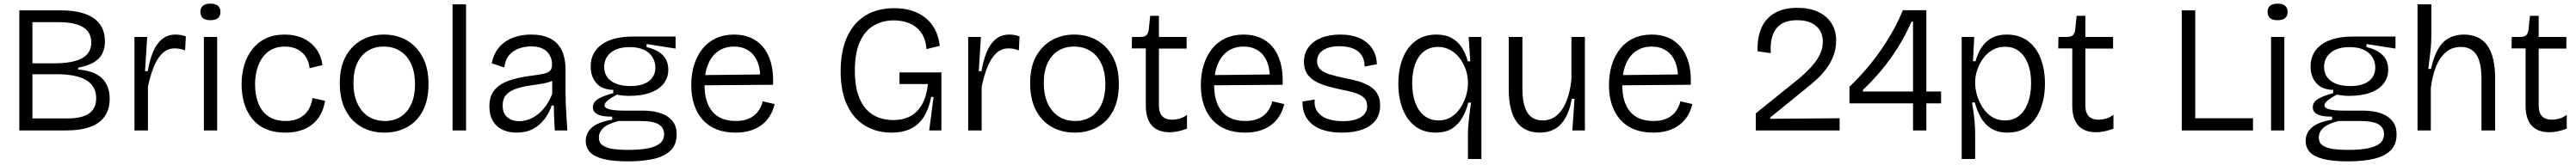

<svg xmlns="http://www.w3.org/2000/svg" viewBox="-20 -717 14141 907"><path d="M86 0V-660H316Q371 -660 415 -650Q459 -640 490.5 -619.5Q522 -599 539 -566.5Q556 -534 556 -489Q556 -451 541 -421.5Q526 -392 493.5 -373.5Q461 -355 409 -345V-335Q500 -327 541 -285.5Q582 -244 582 -175Q582 -119 556.5 -80Q531 -41 478 -20.5Q425 0 340 0ZM158 -66H351Q430 -66 469 -93.5Q508 -121 508 -177Q508 -243 454 -276Q400 -309 291 -309H158ZM158 -369H278Q380 -369 430.5 -397Q481 -425 481 -483Q481 -539 437 -567Q393 -595 304 -595H158Z M718 0V-282V-514H788L776 -326H791Q801 -385 819.5 -430.5Q838 -476 869 -501.5Q900 -527 944 -527Q956 -527 969.5 -525Q983 -523 1000 -517L996 -440Q981 -446 967 -448.5Q953 -451 939 -451Q899 -451 870.5 -423Q842 -395 823 -347Q804 -299 792 -240V0Z M1099 0V-514H1172V0ZM1135 -606Q1107 -606 1093.5 -617.5Q1080 -629 1080 -652Q1080 -674 1094 -685.5Q1108 -697 1135 -697Q1162 -697 1176 -685.5Q1190 -674 1190 -651Q1190 -629 1176 -617.5Q1162 -606 1135 -606Z M1547 12Q1481 12 1435 -9.5Q1389 -31 1360.5 -69Q1332 -107 1319 -154Q1306 -201 1306 -253Q1306 -309 1320.5 -358.5Q1335 -408 1364.5 -446Q1394 -484 1438 -505.5Q1482 -527 1542 -527Q1600 -527 1644.5 -506Q1689 -485 1716 -447.5Q1743 -410 1750 -359L1679 -342Q1677 -371 1662 -398.5Q1647 -426 1617 -443.5Q1587 -461 1542 -461Q1502 -461 1472 -445.5Q1442 -430 1422 -402.5Q1402 -375 1391 -337Q1380 -299 1380 -253Q1380 -193 1398.5 -147.5Q1417 -102 1454 -77Q1491 -52 1548 -52Q1591 -52 1622 -67.5Q1653 -83 1671 -110.5Q1689 -138 1695 -178L1764 -163Q1757 -118 1738 -85Q1719 -52 1690.5 -30.5Q1662 -9 1626 1.5Q1590 12 1547 12Z M2090 12Q2018 12 1962.5 -20Q1907 -52 1876 -112.5Q1845 -173 1845 -260Q1845 -349 1878 -408Q1911 -467 1965.5 -497Q2020 -527 2087 -527Q2157 -527 2212 -495.5Q2267 -464 2299.5 -403.5Q2332 -343 2332 -255Q2332 -167 2300.5 -107.5Q2269 -48 2214 -18Q2159 12 2090 12ZM2093 -52Q2144 -52 2181 -76.5Q2218 -101 2238 -146.5Q2258 -192 2258 -254Q2258 -317 2237.5 -363.5Q2217 -410 2178 -435.5Q2139 -461 2086 -461Q2036 -461 1998.5 -437.5Q1961 -414 1940.5 -369.5Q1920 -325 1920 -261Q1920 -165 1966.5 -108.5Q2013 -52 2093 -52Z M2464 0V-693H2538V0Z M2815 12Q2773 12 2739 -3.5Q2705 -19 2685.5 -51.5Q2666 -84 2666 -133Q2666 -170 2678.5 -197.5Q2691 -225 2718.5 -245.5Q2746 -266 2790.5 -279.5Q2835 -293 2898 -301Q2939 -306 2964 -311.5Q2989 -317 2999.5 -328.5Q3010 -340 3010 -363Q3010 -405 2981.5 -433.5Q2953 -462 2894 -462Q2864 -462 2832.5 -452Q2801 -442 2777.5 -417Q2754 -392 2748 -346L2679 -369Q2686 -406 2703.5 -435Q2721 -464 2749 -484.5Q2777 -505 2814 -516Q2851 -527 2896 -527Q2957 -527 2999 -506Q3041 -485 3062.5 -442Q3084 -399 3084 -331V-211Q3084 -179 3085.5 -142Q3087 -105 3089.5 -68.5Q3092 -32 3094 0H3025Q3023 -36 3021.5 -69.5Q3020 -103 3020 -137H3008Q2995 -98 2969.5 -63.5Q2944 -29 2906 -8.5Q2868 12 2815 12ZM2831 -51Q2855 -51 2879.5 -59.5Q2904 -68 2928.5 -86Q2953 -104 2974 -132.5Q2995 -161 3011 -201V-296L3039 -293Q3024 -276 2996.5 -267Q2969 -258 2935 -253.5Q2901 -249 2866.5 -243Q2832 -237 2803 -225.5Q2774 -214 2756.5 -193.5Q2739 -173 2739 -137Q2739 -94 2764.5 -72.5Q2790 -51 2831 -51Z M3427 170Q3345 170 3294 157.5Q3243 145 3219 120Q3195 95 3195 58Q3195 12 3230.5 -17.5Q3266 -47 3340 -59V-76Q3286 -75 3260 -88.5Q3234 -102 3234 -127Q3234 -154 3260.5 -171.5Q3287 -189 3346 -205V-223Q3285 -224 3253.5 -260Q3222 -296 3222 -351Q3222 -403 3249.5 -440Q3277 -477 3328.5 -496.5Q3380 -516 3449 -516H3688V-450L3529 -475V-458Q3586 -445 3617 -414.5Q3648 -384 3648 -334Q3648 -291 3623.5 -258.5Q3599 -226 3551 -208Q3503 -190 3432 -190Q3417 -190 3402 -191.5Q3387 -193 3366 -197Q3334 -180 3316 -165Q3298 -150 3298 -138Q3298 -126 3315 -119.5Q3332 -113 3356 -111Q3380 -109 3401 -109H3513Q3533 -109 3563 -105Q3593 -101 3623 -88Q3653 -75 3673.5 -48.5Q3694 -22 3694 23Q3694 76 3662.5 108.5Q3631 141 3571.5 155.5Q3512 170 3427 170ZM3424 107Q3493 107 3537.5 98Q3582 89 3603.5 70Q3625 51 3625 21Q3625 -6 3610 -21.5Q3595 -37 3573 -43Q3551 -49 3528.5 -50.5Q3506 -52 3490 -52H3375Q3312 -35 3289.5 -12Q3267 11 3267 38Q3267 68 3288.5 82.5Q3310 97 3346 102Q3382 107 3424 107ZM3440 -244Q3506 -244 3541.5 -271Q3577 -298 3577 -345Q3577 -394 3541 -426Q3505 -458 3436 -458Q3369 -458 3332.5 -427.5Q3296 -397 3296 -349Q3296 -317 3312.5 -293.5Q3329 -270 3361 -257Q3393 -244 3440 -244Z M4017 12Q3957 12 3911.5 -6.5Q3866 -25 3835.5 -60Q3805 -95 3789.5 -143Q3774 -191 3774 -249Q3774 -309 3789.5 -359.5Q3805 -410 3835 -448Q3865 -486 3909 -506.5Q3953 -527 4009 -527Q4058 -527 4098 -510.5Q4138 -494 4167 -460Q4196 -426 4211 -374Q4226 -322 4223 -251L3819 -248V-304L4176 -308L4152 -266Q4156 -330 4139 -373.5Q4122 -417 4088.5 -439Q4055 -461 4009 -461Q3959 -461 3922.5 -436Q3886 -411 3866.5 -363.5Q3847 -316 3847 -250Q3847 -155 3890 -103.5Q3933 -52 4019 -52Q4053 -52 4078 -60.5Q4103 -69 4120.5 -83.5Q4138 -98 4149.5 -118Q4161 -138 4166 -160L4232 -145Q4223 -108 4205 -79Q4187 -50 4159.5 -29.5Q4132 -9 4096.5 1.5Q4061 12 4017 12Z M4872 12Q4792 12 4729 -25.5Q4666 -63 4630 -138Q4594 -213 4594 -327Q4594 -408 4613.5 -471.5Q4633 -535 4670.5 -580Q4708 -625 4762.5 -648.5Q4817 -672 4889 -672Q4941 -672 4984 -658.5Q5027 -645 5059.5 -619Q5092 -593 5112 -554.5Q5132 -516 5138 -465L5065 -447Q5061 -504 5035 -539Q5009 -574 4970 -589.5Q4931 -605 4887 -605Q4825 -605 4776.5 -577Q4728 -549 4700 -488Q4672 -427 4672 -329Q4672 -252 4689 -199.5Q4706 -147 4735.5 -115.5Q4765 -84 4803 -70.5Q4841 -57 4882 -57Q4937 -57 4977 -78.5Q5017 -100 5041.5 -144.5Q5066 -189 5073 -255H4917V-319H5147V-225V0H5080L5104 -184H5091Q5078 -118 5050.5 -74.5Q5023 -31 4979 -9.5Q4935 12 4872 12Z M5294 0V-282V-514H5364L5352 -326H5367Q5377 -385 5395.5 -430.5Q5414 -476 5445 -501.5Q5476 -527 5520 -527Q5532 -527 5545.5 -525Q5559 -523 5576 -517L5572 -440Q5557 -446 5543 -448.5Q5529 -451 5515 -451Q5475 -451 5446.5 -423Q5418 -395 5399 -347Q5380 -299 5368 -240V0Z M5879 12Q5807 12 5751.5 -20Q5696 -52 5665 -112.5Q5634 -173 5634 -260Q5634 -349 5667 -408Q5700 -467 5754.5 -497Q5809 -527 5876 -527Q5946 -527 6001 -495.5Q6056 -464 6088.5 -403.5Q6121 -343 6121 -255Q6121 -167 6089.5 -107.5Q6058 -48 6003 -18Q5948 12 5879 12ZM5882 -52Q5933 -52 5970 -76.5Q6007 -101 6027 -146.5Q6047 -192 6047 -254Q6047 -317 6026.5 -363.5Q6006 -410 5967 -435.5Q5928 -461 5875 -461Q5825 -461 5787.5 -437.5Q5750 -414 5729.5 -369.5Q5709 -325 5709 -261Q5709 -165 5755.5 -108.5Q5802 -52 5882 -52Z M6401 10Q6335 10 6302 -27Q6269 -64 6269 -137V-451H6192L6193 -514H6238Q6262 -514 6272 -523Q6282 -532 6285 -553L6293 -630H6341V-514H6493V-450H6341V-137Q6341 -96 6360 -77.5Q6379 -59 6413 -59Q6432 -59 6453 -64.5Q6474 -70 6495 -86V-10Q6469 0 6445 5Q6421 10 6401 10Z M6814 12Q6754 12 6708.5 -6.5Q6663 -25 6632.5 -60Q6602 -95 6586.5 -143Q6571 -191 6571 -249Q6571 -309 6586.5 -359.5Q6602 -410 6632 -448Q6662 -486 6706 -506.5Q6750 -527 6806 -527Q6855 -527 6895 -510.5Q6935 -494 6964 -460Q6993 -426 7008 -374Q7023 -322 7020 -251L6616 -248V-304L6973 -308L6949 -266Q6953 -330 6936 -373.5Q6919 -417 6885.5 -439Q6852 -461 6806 -461Q6756 -461 6719.5 -436Q6683 -411 6663.5 -363.5Q6644 -316 6644 -250Q6644 -155 6687 -103.5Q6730 -52 6816 -52Q6850 -52 6875 -60.5Q6900 -69 6917.5 -83.5Q6935 -98 6946.5 -118Q6958 -138 6963 -160L7029 -145Q7020 -108 7002 -79Q6984 -50 6956.5 -29.5Q6929 -9 6893.5 1.5Q6858 12 6814 12Z M7347 12Q7293 12 7251.5 0.5Q7210 -11 7182.5 -33.5Q7155 -56 7141.5 -87.5Q7128 -119 7129 -159L7196 -170Q7192 -131 7210 -104.5Q7228 -78 7264 -64.5Q7300 -51 7350 -51Q7414 -51 7449 -73Q7484 -95 7484 -133Q7484 -164 7465 -181Q7446 -198 7412 -208Q7378 -218 7335 -226Q7298 -234 7263 -244Q7228 -254 7199.5 -270Q7171 -286 7154 -312Q7137 -338 7137 -377Q7137 -423 7161.5 -456.5Q7186 -490 7230.5 -508.5Q7275 -527 7336 -527Q7399 -527 7443 -507Q7487 -487 7511.5 -450.5Q7536 -414 7537 -364L7470 -351Q7470 -389 7453 -414Q7436 -439 7405 -451Q7374 -463 7332 -463Q7275 -463 7242 -441Q7209 -419 7209 -381Q7209 -351 7228.5 -334Q7248 -317 7281 -307.5Q7314 -298 7354 -289Q7394 -282 7429.5 -272Q7465 -262 7493.5 -246Q7522 -230 7538.5 -204Q7555 -178 7555 -137Q7555 -87 7529 -54Q7503 -21 7456 -4.5Q7409 12 7347 12Z M8037 157V22Q8037 -5 8039.5 -34Q8042 -63 8046 -93.5Q8050 -124 8054 -153H8039Q8029 -112 8008 -73.5Q7987 -35 7951.5 -11.5Q7916 12 7859 12Q7795 12 7749 -22Q7703 -56 7679 -117.5Q7655 -179 7655 -257Q7655 -334 7678.5 -395Q7702 -456 7749 -491.5Q7796 -527 7864 -527Q7915 -527 7949 -507.5Q7983 -488 8004 -455Q8025 -422 8036 -380H8050L8041 -514H8111V-263V157ZM7876 -55Q7910 -55 7936.5 -69Q7963 -83 7982 -106Q8001 -129 8013.5 -156Q8026 -183 8031.5 -209.5Q8037 -236 8037 -256V-265Q8037 -299 8025.5 -333Q8014 -367 7993 -395.5Q7972 -424 7941.5 -441.5Q7911 -459 7873 -459Q7828 -459 7796 -434.5Q7764 -410 7747.5 -365.5Q7731 -321 7731 -260Q7731 -200 7747.5 -154Q7764 -108 7796.5 -81.5Q7829 -55 7876 -55Z M8433 12Q8347 12 8304 -47.5Q8261 -107 8261 -227V-514H8336V-231Q8336 -142 8363 -98.5Q8390 -55 8449 -55Q8482 -55 8508.5 -71Q8535 -87 8555 -117Q8575 -147 8587.5 -189Q8600 -231 8605 -282V-514H8679V-223V0H8610L8622 -174H8607Q8596 -110 8572 -68.5Q8548 -27 8513 -7.5Q8478 12 8433 12Z M9054 12Q8994 12 8948.5 -6.5Q8903 -25 8872.5 -60Q8842 -95 8826.5 -143Q8811 -191 8811 -249Q8811 -309 8826.5 -359.5Q8842 -410 8872 -448Q8902 -486 8946 -506.5Q8990 -527 9046 -527Q9095 -527 9135 -510.5Q9175 -494 9204 -460Q9233 -426 9248 -374Q9263 -322 9260 -251L8856 -248V-304L9213 -308L9189 -266Q9193 -330 9176 -373.5Q9159 -417 9125.5 -439Q9092 -461 9046 -461Q8996 -461 8959.5 -436Q8923 -411 8903.5 -363.5Q8884 -316 8884 -250Q8884 -155 8927 -103.5Q8970 -52 9056 -52Q9090 -52 9115 -60.5Q9140 -69 9157.5 -83.5Q9175 -98 9186.5 -118Q9198 -138 9203 -160L9269 -145Q9260 -108 9242 -79Q9224 -50 9196.5 -29.5Q9169 -9 9133.5 1.5Q9098 12 9054 12Z M9617 0V-94L9844 -277Q9868 -296 9892 -319Q9916 -342 9937.5 -368.5Q9959 -395 9972 -425Q9985 -455 9985 -489Q9985 -523 9969 -549.5Q9953 -576 9922 -591Q9891 -606 9843 -606Q9814 -606 9787 -598.5Q9760 -591 9739 -571Q9718 -551 9707 -515.5Q9696 -480 9699 -425L9627 -435Q9624 -507 9646.5 -560.5Q9669 -614 9718.5 -644Q9768 -674 9845 -674Q9911 -674 9958.5 -652Q10006 -630 10032 -589.5Q10058 -549 10058 -495Q10058 -449 10043 -410Q10028 -371 10003.5 -338.5Q9979 -306 9950 -279.5Q9921 -253 9894 -232L9696 -71V-64L10077 -67V0Z M10131 -149V-240Q10177 -284 10221 -335Q10265 -386 10303 -441Q10341 -496 10372 -552Q10403 -608 10424 -661H10553V0H10480V-599H10472Q10438 -521 10395 -453Q10352 -385 10304 -328Q10256 -271 10205 -223V-214H10634V-149Z M10747 157V-260V-514H10816L10809 -381L10823 -380Q10835 -425 10857 -457.5Q10879 -490 10912.5 -508.5Q10946 -527 10994 -527Q11063 -527 11110 -492Q11157 -457 11180.5 -396Q11204 -335 11204 -258Q11204 -179 11179.5 -117.5Q11155 -56 11109.5 -22Q11064 12 10999 12Q10943 12 10907 -12Q10871 -36 10850.5 -74Q10830 -112 10819 -154H10804Q10809 -124 10813 -93.5Q10817 -63 10819 -34Q10821 -5 10821 22V157ZM10984 -55Q11031 -55 11063 -81.5Q11095 -108 11111.5 -154.5Q11128 -201 11128 -260Q11128 -322 11111 -366Q11094 -410 11062.5 -435Q11031 -460 10985 -460Q10947 -460 10916.5 -442.5Q10886 -425 10865 -396Q10844 -367 10832.5 -333Q10821 -299 10821 -265V-256Q10821 -236 10827 -209.5Q10833 -183 10845.5 -156Q10858 -129 10877 -106Q10896 -83 10923 -69Q10950 -55 10984 -55Z M11486 10Q11420 10 11387 -27Q11354 -64 11354 -137V-451H11277L11278 -514H11323Q11347 -514 11357 -523Q11367 -532 11370 -553L11378 -630H11426V-514H11578V-450H11426V-137Q11426 -96 11445 -77.5Q11464 -59 11498 -59Q11517 -59 11538 -64.5Q11559 -70 11580 -86V-10Q11554 0 11530 5Q11506 10 11486 10Z M11955 0V-660H12029V0ZM11985 0V-67H12346V0Z M12445 0V-514H12518V0ZM12481 -606Q12453 -606 12439.5 -617.5Q12426 -629 12426 -652Q12426 -674 12440 -685.5Q12454 -697 12481 -697Q12508 -697 12522 -685.5Q12536 -674 12536 -651Q12536 -629 12522 -617.5Q12508 -606 12481 -606Z M12867 170Q12785 170 12734 157.5Q12683 145 12659 120Q12635 95 12635 58Q12635 12 12670.5 -17.5Q12706 -47 12780 -59V-76Q12726 -75 12700 -88.5Q12674 -102 12674 -127Q12674 -154 12700.5 -171.5Q12727 -189 12786 -205V-223Q12725 -224 12693.5 -260Q12662 -296 12662 -351Q12662 -403 12689.5 -440Q12717 -477 12768.5 -496.5Q12820 -516 12889 -516H13128V-450L12969 -475V-458Q13026 -445 13057 -414.5Q13088 -384 13088 -334Q13088 -291 13063.5 -258.5Q13039 -226 12991 -208Q12943 -190 12872 -190Q12857 -190 12842 -191.5Q12827 -193 12806 -197Q12774 -180 12756 -165Q12738 -150 12738 -138Q12738 -126 12755 -119.5Q12772 -113 12796 -111Q12820 -109 12841 -109H12953Q12973 -109 13003 -105Q13033 -101 13063 -88Q13093 -75 13113.5 -48.5Q13134 -22 13134 23Q13134 76 13102.5 108.5Q13071 141 13011.5 155.5Q12952 170 12867 170ZM12864 107Q12933 107 12977.5 98Q13022 89 13043.5 70Q13065 51 13065 21Q13065 -6 13050 -21.5Q13035 -37 13013 -43Q12991 -49 12968.5 -50.5Q12946 -52 12930 -52H12815Q12752 -35 12729.5 -12Q12707 11 12707 38Q12707 68 12728.5 82.5Q12750 97 12786 102Q12822 107 12864 107ZM12880 -244Q12946 -244 12981.5 -271Q13017 -298 13017 -345Q13017 -394 12981 -426Q12945 -458 12876 -458Q12809 -458 12772.5 -427.5Q12736 -397 12736 -349Q12736 -317 12752.5 -293.5Q12769 -270 12801 -257Q12833 -244 12880 -244Z M13249 0V-296V-693H13325V-535Q13325 -513 13324 -489.5Q13323 -466 13320.5 -441Q13318 -416 13314.5 -390Q13311 -364 13308 -338H13323Q13337 -403 13360.5 -445Q13384 -487 13420 -507Q13456 -527 13503 -527Q13590 -527 13632.5 -466.5Q13675 -406 13675 -287V0H13600V-282Q13600 -375 13571.5 -417Q13543 -459 13487 -459Q13438 -459 13404 -429.5Q13370 -400 13350 -349.5Q13330 -299 13322 -233V0Z M13974 10Q13908 10 13875 -27Q13842 -64 13842 -137V-451H13765L13766 -514H13811Q13835 -514 13845 -523Q13855 -532 13858 -553L13866 -630H13914V-514H14066V-450H13914V-137Q13914 -96 13933 -77.5Q13952 -59 13986 -59Q14005 -59 14026 -64.5Q14047 -70 14068 -86V-10Q14042 0 14018 5Q13994 10 13974 10Z"/></svg>

Font: Bricolage Grotesque 24pt Light
Style: Regular
Weight: 300
Designer: Mathieu Triay
Foundry: Atelier Triay
Version: Version 1.001;gftools[0.9.33.dev8+g029e19f]